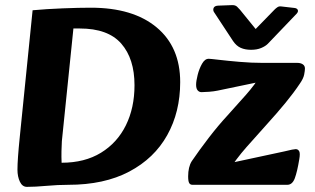

<svg xmlns="http://www.w3.org/2000/svg" viewBox="-20 -720 1226 748"><path d="M85 8Q67 8 57.5 -12Q48 -32 48 -59Q48 -98 57 -186L107 -680Q161 -685 224.5 -687.5Q288 -690 334 -690Q498 -690 590 -613.5Q682 -537 682 -400Q682 -284 631.5 -193.5Q581 -103 483.5 -51.5Q386 0 246 0Q206 0 161.5 4Q117 8 85 8ZM220 -86Q310 -86 373.5 -125Q437 -164 470.5 -232Q504 -300 504 -388Q504 -491 452.5 -550Q401 -609 291 -609H266L221 -170Q220 -153 219.5 -131Q219 -109 220 -86ZM730 0Q721 0 717 -7Q713 -14 713 -33Q713 -51 716.5 -66Q720 -81 727 -92Q757 -136 793.5 -183.5Q830 -231 867 -271Q905 -313 939 -351.5Q973 -390 995 -427L1044 -412L828 -367Q814 -364 795 -362.5Q776 -361 765 -361Q756 -361 750 -368Q744 -375 744 -390Q744 -404 750 -428Q756 -452 767 -471.5Q778 -491 793 -491Q799 -491 833 -487Q867 -483 913.5 -479Q960 -475 1004 -475H1139Q1151 -475 1159.5 -469.5Q1168 -464 1168 -453Q1168 -445 1165 -429.5Q1162 -414 1148 -394Q1124 -358 1091.5 -318.5Q1059 -279 1019 -235Q980 -192 940 -146.5Q900 -101 868 -51L817 -72L1087 -130Q1107 -135 1117.5 -137Q1128 -139 1132 -139Q1141 -139 1145.5 -131Q1150 -123 1146 -100Q1138 -51 1128.5 -25.5Q1119 0 1099 0ZM1136 -667Q1143 -675 1140 -681.5Q1137 -688 1127 -689L1075 -695Q1067 -696 1061 -692Q1055 -688 1050 -683L976 -607L915 -682Q911 -687 903.5 -694Q896 -701 882 -700L829 -698Q816 -697 812.5 -689.5Q809 -682 813 -674L888 -560Q901 -541 918 -533.5Q935 -526 958 -526Q981 -526 997.5 -533Q1014 -540 1023 -549Z"/></svg>

Font: Alkatra
Style: Bold
Weight: 700
Designer: Suman Bhandary
Version: Version 1.100;gftools[0.9.22]